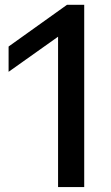

<svg xmlns="http://www.w3.org/2000/svg" viewBox="-20 -762 454 782"><path d="M216.5 0V-612.5L15 -469.5V-572.5L253 -742.5H323V0Z"/></svg>

Font: Encode Sans Semi Expanded Medium
Style: Regular
Weight: 500
Width: 6
Designer: Multiple Designers
Foundry: Impallari Type
Version: Version 3.000; ttfautohint (v1.8.3) -l 8 -r 50 -G 200 -x 14 